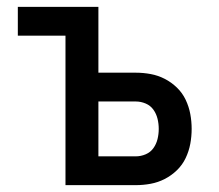

<svg xmlns="http://www.w3.org/2000/svg" viewBox="-20 -540 640 560"><path d="M171 0V-436H32V-520H267V-328H376Q398 -328 419.5 -324Q441 -320 460.5 -310Q480 -300 496 -284.5Q512 -269 521.5 -249Q531 -229 535 -207.5Q539 -186 539 -164Q539 -142 535 -120.5Q531 -99 521.5 -79Q512 -59 496 -43.5Q480 -28 460.5 -18Q441 -8 419.5 -4Q398 0 376 0ZM267 -84H376Q391 -84 405 -90Q419 -96 427.5 -108Q436 -120 439.5 -134.5Q443 -149 443 -164Q443 -179 439.5 -193.5Q436 -208 427.5 -220Q419 -232 405 -238Q391 -244 376 -244H267Z"/></svg>

Font: Iosevka Custom Medium Extended
Style: Regular
Weight: 500
Width: 7
Monospace: yes
Designer: Belleve Invis
Foundry: Belleve Invis
Version: Version 11.2.4; ttfautohint (v1.8.4)